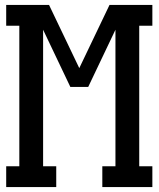

<svg xmlns="http://www.w3.org/2000/svg" viewBox="-20 -755 640 775"><path d="M5 0V-84H58V-651H5V-735H178L300 -480L422 -735H595V-651H542V-84H595V0H393V-84H446V-635L336 -404H264L154 -635V-84H207V0Z"/></svg>

Font: Iosevka Curly Slab MdEx
Style: Regular
Weight: 500
Width: 7
Monospace: yes
Designer: Belleve Invis
Foundry: Belleve Invis
Version: Version 11.1.0; ttfautohint (v1.8.3)